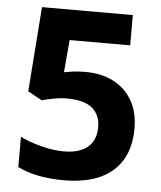

<svg xmlns="http://www.w3.org/2000/svg" viewBox="-52 -760 685 815"><g transform="rotate(5 290.5 -352.0)"><path d="M305 -456Q370 -456 421 -430Q472 -404 501 -354.5Q530 -305 530 -234Q530 -156 498 -101.5Q466 -47 404 -18.5Q342 10 249 10Q190 10 140 0Q90 -10 53 -29V-158Q90 -139 142.5 -125.5Q195 -112 240 -112Q282 -112 312.5 -124.5Q343 -137 359.5 -163Q376 -189 376 -227Q376 -279 341.5 -308Q307 -337 234 -337Q207 -337 177.5 -331.5Q148 -326 127 -320L67 -353L94 -714H481V-585H223L211 -447Q227 -450 248.5 -453Q270 -456 305 -456Z"/></g></svg>

Font: Noto Sans Lao UI
Style: Regular
Weight: 400
Designer: Monotype Design Team
Foundry: Monotype Imaging Inc.
Version: Version 2.000